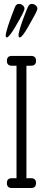

<svg xmlns="http://www.w3.org/2000/svg" viewBox="-20 -946 216 965"><path d="M39.6 -615.7H63V-50.3H39.6C22.9 -50.3 14.6 -42.2 14.6 -25.9C14.6 -9.3 22.9 -1 39.6 -1H136.2C152.8 -1 161.1 -9.3 161.1 -25.9C161.1 -42.2 152.8 -50.3 136.2 -50.3H112.8V-615.7H136.2C152.8 -615.7 161.1 -623.9 161.1 -640.1C161.1 -656.7 152.8 -665 136.2 -665H39.6C22.9 -665 14.6 -656.7 14.6 -640.1C14.6 -623.9 22.9 -615.7 39.6 -615.7ZM55.2 -910.6C54.5 -908.7 52.9 -904.5 50.3 -897.9L41.3 -874.5L30.3 -844.7C26.4 -834 22.9 -823.6 19.8 -813.7C16.7 -803.8 14.1 -794.8 12 -786.6C9.8 -778.5 8.8 -772.3 8.8 -768.1C8.8 -761.2 10.6 -757.8 14.2 -757.8C21.6 -757.8 36 -775.7 57.1 -811.5C73.4 -839.5 85.1 -860.4 92.3 -874.3C99.4 -888.1 103 -897.6 103 -902.8C103 -908.7 100.3 -914.1 94.7 -918.9C89.2 -923.8 82.5 -926.3 74.7 -926.3C66.2 -926.3 59.7 -921.1 55.2 -910.6ZM120.1 -910.6C119.1 -908.7 117.4 -904.5 114.7 -898.2L105.7 -875.2L94.7 -846.2C90.8 -835.8 87.3 -825.6 84.2 -815.7C81.1 -805.7 78.5 -796.6 76.4 -788.3C74.3 -780 73.2 -773.6 73.2 -769C73.2 -761.6 75.2 -757.8 79.1 -757.8C87.2 -757.8 101.4 -775.7 121.6 -811.5L142.6 -848.9C148.4 -859.1 153.2 -867.8 157 -875C160.7 -882.2 163.5 -888 165.3 -892.6C167.1 -897.1 168 -900.7 168 -903.3C168 -908.5 165.2 -913.7 159.7 -918.7C154.1 -923.7 147.3 -926.3 139.2 -926.3C131 -926.3 124.7 -921.1 120.1 -910.6Z"/></svg>

Font: Nathan
Style: Regular
Weight: 400
Designer: Peter Wiegel
Foundry: Peter Wiegel
Version: Version 1.001 2009